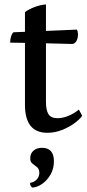

<svg xmlns="http://www.w3.org/2000/svg" viewBox="-20 -589 392 869"><path d="M194 12Q93 12 93 -115V-395L26 -396Q26 -412 30 -424.5Q34 -437 41 -443L93 -445V-534Q108 -546 135 -556.5Q162 -567 188 -569V-449L328 -455Q333 -445 333 -435Q333 -417 326.5 -404.5Q320 -392 308 -390L188 -393V-129Q188 -90 199.5 -72Q211 -54 240 -54Q262 -54 287 -63.5Q312 -73 337 -93L352 -65Q341 -49 316.5 -31Q292 -13 260 -0.5Q228 12 194 12ZM126 260Q122 257 119 252.5Q116 248 116 239Q138 234 148 221.5Q158 209 158 193Q158 176 147.5 167.5Q137 159 126.5 151Q116 143 117 126Q117 106 131.5 93Q146 80 170 80Q224 80 224 141Q224 175 208.5 201.5Q193 228 170.5 243.5Q148 259 126 260Z"/></svg>

Font: Petrona Medium
Style: Regular
Weight: 500
Designer: Ringo R. Seeber
Foundry: Ringo R. Seeber
Version: Version 2.001; ttfautohint (v1.8.3)